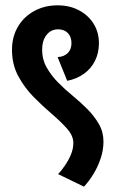

<svg xmlns="http://www.w3.org/2000/svg" viewBox="-20 -680 433 720"><path d="M255 -144Q255 -171 231.5 -197.5Q208 -224 174 -253Q140 -282 106 -316.5Q72 -351 48.5 -394.5Q25 -438 25 -493H138Q138 -457 155 -427Q172 -397 197.5 -371Q223 -345 253 -320.5Q283 -296 308.5 -270Q334 -244 351 -214.5Q368 -185 368 -149ZM295 20 198 -27Q211 -41 224 -60Q237 -79 246 -100.5Q255 -122 255 -144L368 -149Q368 -118 358 -87.5Q348 -57 332 -30Q316 -3 295 20ZM25 -493Q25 -542 47 -579.5Q69 -617 108 -638.5Q147 -660 196 -660L198 -570Q171 -570 154.5 -549Q138 -528 138 -493ZM232 -377 196 -466Q220 -467 234 -481Q248 -495 248 -518H351Q351 -482 336.5 -452.5Q322 -423 295 -403.5Q268 -384 232 -377ZM248 -518Q248 -542 234.5 -556Q221 -570 198 -570L196 -660Q241 -660 276 -641.5Q311 -623 331 -591Q351 -559 351 -518Z"/></svg>

Font: Akshar Light Medium
Style: Regular
Weight: 500
Version: Version 1.100